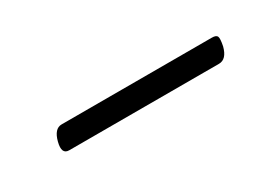

<svg xmlns="http://www.w3.org/2000/svg" viewBox="-16 -639 323 227"><g transform="rotate(-30 146.0 -525.5)"><path d="M38 -525.5Q42 -541 52 -541H257Q263 -541 264.2 -538.2Q265.5 -535.5 263.5 -525.5Q259.5 -510 249 -510H44.5Q34 -510 38 -525.5Z"/></g></svg>

Font: Fraunces 144pt S000
Style: Italic
Weight: 400
Italic angle: -16°
Version: Version 1.000; ttfautohint (v1.8.3)